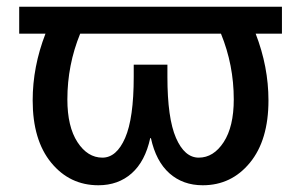

<svg xmlns="http://www.w3.org/2000/svg" viewBox="-20 -540 894 570"><path d="M37 -440V-520H817V-440H739Q777 -342 777 -242Q777 -124 722 -57Q667 10 582 10Q523 10 483 -25.5Q443 -61 428 -130H426Q411 -61 371 -25.5Q331 10 272 10Q187 10 132 -57Q77 -124 77 -242Q77 -342 115 -440ZM636 -440H218Q180 -347 180 -245Q180 -164 210 -118Q240 -72 284 -72Q326 -72 351.5 -130.5Q377 -189 377 -312V-348H477V-312Q477 -189 502.5 -130.5Q528 -72 570 -72Q614 -72 644 -118Q674 -164 674 -245Q674 -347 636 -440Z"/></svg>

Font: Mplus 1p Medium
Style: Regular
Weight: 500
Version: Version 1.061